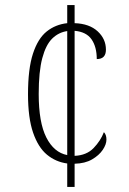

<svg xmlns="http://www.w3.org/2000/svg" viewBox="-20 -734 507 754"><path d="M244 -92Q199 -98 164.5 -126.5Q130 -155 110 -213Q90 -271 90 -364Q90 -464 109.5 -523.5Q129 -583 163.5 -610.5Q198 -638 244 -643V-714H273V-643Q331 -641 363.5 -611Q396 -581 396 -539Q396 -502 360 -502Q360 -550 339.5 -579.5Q319 -609 273 -613V-122Q320 -124 347.5 -152.5Q375 -181 388 -215Q398 -205 398 -186Q398 -167 383.5 -145.5Q369 -124 341.5 -108Q314 -92 273 -91V0H244ZM244 -612Q210 -607 185 -582.5Q160 -558 146 -505.5Q132 -453 132 -365Q132 -253 162 -194Q192 -135 244 -125Z"/></svg>

Font: Noto Serif Tamil Condensed ExtraLight
Style: Regular
Weight: 200
Width: 3
Designer: Indian Type Foundry, Tom Grace, and the Monotype Design Team
Foundry: Monotype Imaging Inc.
Version: Version 2.004; ttfautohint (v1.8.4.7-5d5b)